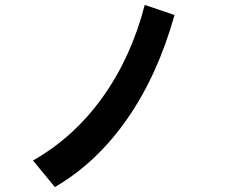

<svg xmlns="http://www.w3.org/2000/svg" viewBox="-20 -686 960 780"><path d="M114 -34Q280 -128 396.5 -290.5Q513 -453 568 -666L689 -625Q621 -382 497.5 -204Q374 -26 203 74Z"/></svg>

Font: LINE Seed Sans KR Bold
Style: Regular
Weight: 700
Designer: LINE BX Design & Sandoll Inc & Dalton Maag Ltd
Foundry: Sandoll Inc.
Version: Version 1.000